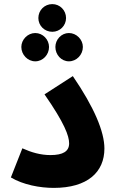

<svg xmlns="http://www.w3.org/2000/svg" viewBox="-20 -910 575 936"><path d="M235 -755C272 -755 302 -785 302 -822C302 -860 272 -890 235 -890C197 -890 167 -860 167 -822C167 -785 197 -755 235 -755ZM152 -611C189 -611 219 -643 219 -681C219 -717 189 -749 152 -749C115 -749 84 -717 84 -681C84 -643 115 -611 152 -611ZM316 -611C353 -611 384 -643 384 -681C384 -717 353 -749 316 -749C279 -749 250 -717 250 -681C250 -643 279 -611 316 -611ZM33 -45C93 -9 175 6 242 6C407 6 489 -71 489 -186C489 -268 439 -387 335 -539L197 -450C295 -309 317 -247 317 -211C317 -172 287 -154 226 -154C178 -154 133 -167 89 -187Z"/></svg>

Font: Noto Sans Arabic UI XBd
Style: Regular
Weight: 800
Designer: Monotype Design Team, Nadine Chahine and Nizar Qandah
Foundry: Monotype Imaging Inc.
Version: Version 2.010